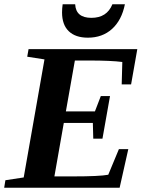

<svg xmlns="http://www.w3.org/2000/svg" viewBox="-27 -887 714 907"><path d="M183.1 -606.4 101.6 -619.1 107.9 -654.8H621.6L592.3 -488.3H547.9L550.8 -594.2Q497.6 -601.1 394 -601.1H326.7L284.2 -360.8H421.4L449.2 -433.1H492.7L457 -231.9H413.6L411.6 -306.2H274.4L230 -53.7H319.3Q442.9 -53.7 484.4 -61.5L534.7 -182.6H579.1L538.1 0H-7.3L-1.5 -35.6L85 -48.8ZM388.2 -709Q329.6 -709 297.9 -739.5Q266.1 -770 266.1 -828.6Q266.1 -846.7 269 -866.7H328.1Q331.5 -802.7 404.8 -802.7Q478 -802.7 503.9 -866.7H563Q547.9 -791.5 502.2 -750.2Q456.5 -709 388.2 -709Z"/></svg>

Font: Liberation Serif
Style: Bold Italic
Weight: 700
Italic angle: -16.333°
Designer: Steve Matteson
Foundry: Ascender Corporation
Version: Version 2.1.5